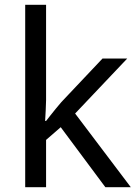

<svg xmlns="http://www.w3.org/2000/svg" viewBox="-20 -780 574 800"><path d="M172 -363Q172 -347 170.5 -321Q169 -295 168 -276H172Q178 -284 190 -299Q202 -314 214.5 -329.5Q227 -345 236 -355L407 -536H510L293 -307L525 0H419L233 -250L172 -197V0H85V-760H172Z"/></svg>

Font: Noto Sans Symbols 2
Style: Regular
Weight: 400
Designer: Monotype Design Team
Foundry: Monotype Imaging Inc.
Version: Version 2.008; ttfautohint (v1.8.4.7-5d5b)